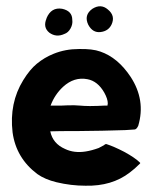

<svg xmlns="http://www.w3.org/2000/svg" viewBox="-20 -579 485 611"><path d="M426 -61V-60V-59Q408 -41 393 -30Q336 14 252 12Q206 12 160 1Q123 -8 99 -25Q31 -76 20 -158Q9 -251 54 -324Q75 -358 97 -376Q121 -396 151 -408Q188 -423 231 -423Q274 -424 299 -415Q355 -396 396 -334Q444 -260 420 -179Q415 -168 409 -167Q408 -167 379 -165Q371 -165 342.5 -164Q314 -163 305 -163Q273 -163 232 -162Q161 -162 140 -161Q148 -122 187 -105Q216 -91 253 -97Q272 -100 294 -108L311 -117Q316 -122 320 -120Q342 -113 375 -96Q410 -77 426 -61ZM181 -303Q154 -278 141 -243H176Q193 -244 216 -244Q221 -244 234 -243Q247 -242 248 -242Q263 -241 291 -242Q304 -243 313 -243H322Q322 -246 323 -250Q323 -264 312 -284Q291 -321 258 -327Q216 -335 181 -303ZM128 -520V-521Q143 -557 178 -551Q210 -544 210 -516Q212 -502 204.5 -488.5Q197 -475 185 -471Q159 -459 137 -475Q116 -492 128 -520ZM261 -500Q246 -531 274 -551Q301 -568 323 -549Q348 -529 335 -501Q325 -480 300 -477Q275 -474 261 -500Z"/></svg>

Font: Tovari Sans
Style: Bold
Weight: 700
Designer: Verneri Kontto, Denis Ignatov
Foundry: Verneri Kontto
Version: Version 1.10 May 7, 2019